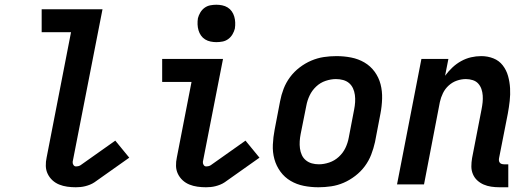

<svg xmlns="http://www.w3.org/2000/svg" viewBox="-20 -779 2240 811"><path d="M300 12Q282 12 264 9.5Q246 7 230 0.5Q214 -6 201.5 -17.5Q189 -29 181.5 -44.5Q174 -60 173.5 -78Q173 -96 177 -114L280 -643H156V-740H413L287 -96Q286 -89 290 -82.5Q294 -76 301 -76Q305 -76 310 -77Q315 -78 320 -81L467 -185L526 -113L379 -9Q370 -3 360 1Q350 5 340 7.5Q330 10 320 11Q310 12 300 12Z M850 12Q832 12 814 9.5Q796 7 780 0.5Q764 -6 751.5 -17.5Q739 -29 731.5 -44.5Q724 -60 723.5 -78Q723 -96 727 -114L789 -433H665V-530H922L837 -96Q836 -89 840 -82.5Q844 -76 851 -76Q855 -76 860 -77Q865 -78 870 -81L1017 -185L1076 -113L929 -9Q920 -3 910 1Q900 5 890 7.5Q880 10 870 11Q860 12 850 12ZM894 -601Q882 -601 869.5 -603.5Q857 -606 846.5 -612.5Q836 -619 829 -629Q822 -639 818.5 -651Q815 -663 814.5 -676Q814 -689 816 -702Q819 -714 826 -726Q833 -738 844 -746Q855 -754 868 -756.5Q881 -759 894 -759Q906 -759 918.5 -756.5Q931 -754 941.5 -747.5Q952 -741 959 -731Q966 -721 969.5 -709Q973 -697 973.5 -684Q974 -671 972 -658Q969 -646 962 -634Q955 -622 944 -614Q933 -606 920 -603.5Q907 -601 894 -601Z M1325 12Q1293 12 1263 6Q1233 0 1207.5 -15Q1182 -30 1164.5 -54Q1147 -78 1139 -107Q1131 -136 1132.5 -168Q1134 -200 1140 -231L1163 -351Q1168 -378 1178 -404Q1188 -430 1205 -453Q1222 -476 1245.5 -494Q1269 -512 1295 -523Q1321 -534 1347.5 -538Q1374 -542 1401 -542Q1433 -542 1463.5 -536Q1494 -530 1519.5 -515Q1545 -500 1562.5 -476Q1580 -452 1587.5 -423Q1595 -394 1594 -362Q1593 -330 1587 -299L1564 -179Q1558 -152 1548 -126Q1538 -100 1521 -77Q1504 -54 1480.5 -36Q1457 -18 1431.5 -7Q1406 4 1379 8Q1352 12 1325 12ZM1327 -85Q1348 -85 1370.5 -92.5Q1393 -100 1411 -116.5Q1429 -133 1439 -154Q1449 -175 1453 -197L1476 -317Q1479 -332 1480 -347.5Q1481 -363 1479 -378Q1477 -393 1471 -406Q1465 -419 1454.5 -428Q1444 -437 1429.5 -441Q1415 -445 1399 -445Q1378 -445 1355.5 -437.5Q1333 -430 1315.5 -413.5Q1298 -397 1288 -376Q1278 -355 1274 -333L1250 -213Q1247 -198 1246 -182.5Q1245 -167 1247 -152Q1249 -137 1255 -124Q1261 -111 1272 -102Q1283 -93 1297 -89Q1311 -85 1327 -85Z M2090 12Q2072 12 2055 9.5Q2038 7 2023 0.5Q2008 -6 1996 -17Q1984 -28 1977.5 -43.5Q1971 -59 1971 -76Q1971 -93 1974 -111L2014 -317Q2017 -332 2018.5 -346.5Q2020 -361 2019 -375.5Q2018 -390 2013.5 -403Q2009 -416 2000 -426Q1991 -436 1977 -440.5Q1963 -445 1948 -445Q1929 -445 1910 -438.5Q1891 -432 1875.5 -418Q1860 -404 1851 -385.5Q1842 -367 1838 -348L1771 0H1657L1760 -530H1874L1860 -459Q1874 -478 1891 -494Q1908 -510 1928 -521Q1948 -532 1969.5 -537Q1991 -542 2013 -542Q2040 -542 2064 -532.5Q2088 -523 2103.5 -503Q2119 -483 2126 -458Q2133 -433 2134.5 -406.5Q2136 -380 2133 -353Q2130 -326 2125 -299L2088 -111Q2087 -106 2087.5 -101Q2088 -96 2091 -92Q2094 -88 2099 -86.5Q2104 -85 2109 -85H2127V12Z"/></svg>

Font: Lode Term
Style: Bold Italic
Weight: 700
Italic angle: -11°
Monospace: yes
Designer: Belleve Invis
Foundry: Belleve Invis
Version: Version 29.2.0